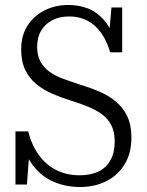

<svg xmlns="http://www.w3.org/2000/svg" viewBox="-20 -740 590 770"><path d="M300 -37Q343 -37 374.5 -52Q406 -67 423 -97.5Q440 -128 440 -173Q440 -211 426.5 -237.5Q413 -264 389 -281.5Q365 -299 333.5 -312Q302 -325 266 -336Q227 -348 191 -363.5Q155 -379 126.5 -402Q98 -425 81.5 -459Q65 -493 65 -542Q65 -598 90.5 -637.5Q116 -677 159 -698.5Q202 -720 254 -720Q298 -720 334 -705.5Q370 -691 398 -658.5Q426 -626 444 -571L415 -573L427 -710H470V-530H422Q408 -577 385 -609Q362 -641 330 -657.5Q298 -674 258 -674Q218 -674 189.5 -659Q161 -644 145 -617Q129 -590 129 -552Q129 -517 142.5 -492.5Q156 -468 179.5 -451.5Q203 -435 234.5 -423.5Q266 -412 302 -400Q343 -388 380 -372Q417 -356 445.5 -332Q474 -308 490.5 -273.5Q507 -239 507 -189Q507 -125 479.5 -80.5Q452 -36 405.5 -13Q359 10 301 10Q247 10 200 -9Q153 -28 119 -68Q85 -108 67 -172L100 -160L88 0H42V-213H93Q107 -158 136 -118Q165 -78 206.5 -57.5Q248 -37 300 -37Z"/></svg>

Font: Roboto Serif 28pt Condensed Light
Style: Regular
Weight: 300
Width: 3
Designer: Greg Gazdowicz
Foundry: Commercial Type
Version: Version 1.008